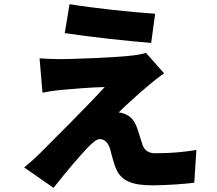

<svg xmlns="http://www.w3.org/2000/svg" viewBox="-20 -840 1040 922"><path d="M314 -820 291 -681C408 -663 599 -642 706 -634L725 -774C618 -781 427 -801 314 -820ZM768 -488 681 -586C670 -582 640 -576 621 -574C534 -563 313 -556 271 -556C233 -556 193 -558 170 -560L184 -395C205 -399 238 -405 273 -408C328 -413 419 -421 483 -422C397 -328 233 -165 175 -107C145 -77 117 -53 96 -36L237 62C312 -33 367 -95 400 -130C424 -155 444 -172 459 -172C476 -172 497 -162 508 -127C514 -104 524 -64 535 -35C560 29 613 50 714 50C764 50 872 44 913 37L923 -120C871 -111 807 -104 725 -104C693 -104 672 -119 664 -146C656 -168 648 -199 639 -224C626 -259 611 -278 588 -289C576 -295 558 -300 550 -300C566 -318 649 -393 698 -434C719 -451 738 -467 768 -488Z"/></svg>

Font: Noto Sans Korean Black
Style: Bold
Weight: 900
Designer: Ryoko NISHIZUKA (kana & ideographs); Paul D. Hunt (Latin, Greek & Cyrillic); Wenlong ZHANG (bopomofo); Sandoll Communica
Foundry: Adobe Systems Incorporated
Version: Version 1.000;PS 1;hotconv 1.0.78;makeotf.lib2.5.61930